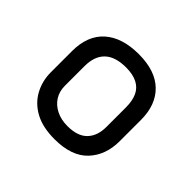

<svg xmlns="http://www.w3.org/2000/svg" viewBox="-96 -811 532 532"><g transform="rotate(45 170.0 -545.0)"><path d="M305 -503V-586Q305 -645 271 -678Q237 -711 172 -711Q107 -711 71 -679Q35 -647 35 -586V-503Q35 -469 50.5 -440.5Q66 -412 96.5 -395.5Q127 -379 173 -379Q240 -379 272.5 -413.5Q305 -448 305 -503ZM251 -581V-504Q251 -470 232 -450Q213 -430 173 -430Q148 -430 129 -439.5Q110 -449 99.5 -465.5Q89 -482 89 -504V-581Q89 -620 110 -640Q131 -660 173 -660Q200 -660 217.5 -651Q235 -642 243 -624.5Q251 -607 251 -581Z"/></g></svg>

Font: Advent Pro
Style: Regular
Weight: 400
Designer: VivaRado, Andreas Kalpakidis
Foundry: VivaRado, Andreas Kalpakidis
Version: Version 3.000